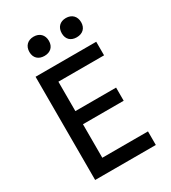

<svg xmlns="http://www.w3.org/2000/svg" viewBox="-224 -1063 1049 1176"><g transform="rotate(-30 300.0 -474.5)"><path d="M206 -813C248 -813 275 -838 275 -880C275 -922 248 -949 206 -949C164 -949 137 -922 137 -880C137 -838 164 -813 206 -813ZM434 -813C476 -813 503 -838 503 -880C503 -922 476 -949 434 -949C392 -949 366 -922 366 -880C366 -838 392 -813 434 -813ZM523 0V-96H200V-333H488V-426H200V-634H523V-730H94V0Z"/></g></svg>

Font: Tekne LDO SemiBold
Style: Regular
Weight: 600
Monospace: yes
Designer: Alessio Laiso, Mario Rullo, Paolo Rosset
Foundry: Alessio Laiso
Version: Version 1.000;hotconv 1.0.109;makeotfexe 2.5.65596